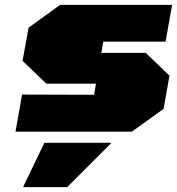

<svg xmlns="http://www.w3.org/2000/svg" viewBox="-20 -543 730 792"><path d="M44 0 71 -153 368 -152 376 -198H171L73 -292L98 -429L228 -523H690L663 -371H406L398 -325H581L679 -231L655 -94L524 0ZM75 229 163 46H440L257 229Z"/></svg>

Font: Tomorrow Black
Style: Italic
Weight: 900
Italic angle: -10°
Designer: Tony de Marco, Monica Rizzolli
Foundry: Just in Type
Version: Version 2.002